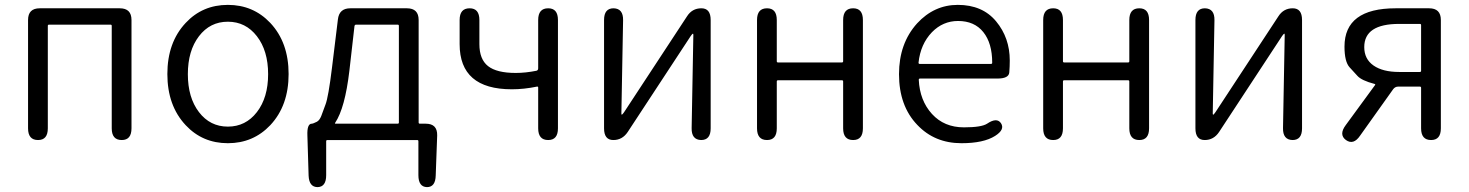

<svg xmlns="http://www.w3.org/2000/svg" viewBox="-20 -574 6020 787"><path d="M136 0Q95 0 95 -48V-492Q95 -540 143 -540H471Q519 -540 519 -492V-48Q519 0 479 0Q438 0 438 -48V-468Q438 -473 433 -473H181Q176 -473 176 -468V-48Q176 0 136 0Z M741 -61Q666 -141 666 -270.5Q666 -400 741 -480Q810 -554 914 -554Q1018 -554 1088 -480Q1163 -400 1163 -270.5Q1163 -141 1088 -61Q1018 13 914 13Q810 13 741 -61ZM795.5 -114.5Q841 -55 914 -55Q987 -55 1033 -114.5Q1079 -174 1079 -270Q1079 -366 1033 -425.5Q987 -485 914 -485Q841 -485 795.5 -425.5Q750 -366 750 -270Q750 -174 795.5 -114.5Z M1282 193Q1247 193 1245 146L1240 -18Q1238 -67 1258 -67Q1263 -67 1279 -75Q1290 -81 1297 -99Q1305 -122 1314 -145Q1326 -175 1341 -298L1365 -494Q1370 -540 1416 -540H1648Q1696 -540 1696 -492V-72Q1696 -67 1701 -67H1725Q1773 -67 1772 -19L1766 145Q1765 193 1730 193Q1695 192 1695 144V5Q1695 0 1690 0H1322Q1317 0 1317 5V144Q1317 192 1282 193ZM1354 -71Q1351 -67 1356 -67H1610Q1615 -67 1615 -72V-468Q1615 -473 1610 -473H1440Q1434 -473 1433 -467L1412 -283Q1394 -131 1354 -71Z M2227 0Q2186 0 2186 -48V-215Q2186 -220 2181 -219Q2128 -208 2078 -208Q1864 -208 1864 -393V-492Q1864 -540 1905 -540Q1945 -540 1945 -492V-393Q1945 -331 1980.5 -303Q2016 -275 2094 -275Q2134 -275 2179 -284Q2186 -286 2186 -294V-492Q2186 -540 2227 -540Q2267 -540 2267 -492V-48Q2267 0 2227 0Z M2494 0Q2456 0 2456 -48V-492Q2456 -540 2495 -540Q2535 -539 2534 -491L2527 -109Q2527 -104 2529 -104Q2531 -104 2538 -114L2796 -507Q2817 -540 2855 -540Q2893 -540 2893 -492V-48Q2893 0 2854 0Q2814 -1 2815 -49L2822 -431Q2822 -436 2820 -436Q2818 -436 2811 -426L2553 -33Q2531 0 2494 0Z M3124 0Q3083 0 3083 -48V-492Q3083 -540 3124 -540Q3164 -540 3164 -492V-323Q3164 -318 3169 -318H3431Q3436 -318 3436 -323V-492Q3436 -540 3477 -540Q3517 -540 3517 -492V-48Q3517 0 3477 0Q3436 0 3436 -48V-240Q3436 -245 3431 -245H3169Q3164 -245 3164 -240V-48Q3164 0 3124 0Z M3921 13Q3811 13 3740 -62Q3665 -140 3665 -270Q3665 -396 3739 -478Q3809 -554 3906 -554Q4007 -554 4063 -486.5Q4119 -419 4119 -326Q4119 -301 4117 -277Q4115 -252 4068 -252H3751Q3746 -252 3746 -247Q3750 -162 3800 -107Q3850 -52 3931 -52Q4003 -52 4026 -67Q4066 -94 4083 -69Q4100 -43 4059 -17Q4012 13 3921 13ZM3745 -317Q3745 -312 3750 -312H4042Q4047 -312 4047 -317Q4047 -397 4010.5 -442.5Q3974 -488 3907 -488Q3845 -488 3800 -442Q3753 -393 3745 -317Z M4297 0Q4256 0 4256 -48V-492Q4256 -540 4297 -540Q4337 -540 4337 -492V-323Q4337 -318 4342 -318H4604Q4609 -318 4609 -323V-492Q4609 -540 4650 -540Q4690 -540 4690 -492V-48Q4690 0 4650 0Q4609 0 4609 -48V-240Q4609 -245 4604 -245H4342Q4337 -245 4337 -240V-48Q4337 0 4297 0Z M4918 0Q4880 0 4880 -48V-492Q4880 -540 4919 -540Q4959 -539 4958 -491L4951 -109Q4951 -104 4953 -104Q4955 -104 4962 -114L5220 -507Q5241 -540 5279 -540Q5317 -540 5317 -492V-48Q5317 0 5278 0Q5238 -1 5239 -49L5246 -431Q5246 -436 5244 -436Q5242 -436 5235 -426L4977 -33Q4955 0 4918 0Z M5497 0Q5467 -22 5496 -61L5616 -225Q5619 -229 5614 -230Q5561 -244 5544 -263Q5528 -281 5512 -298Q5491 -321 5491 -383Q5491 -540 5701 -540H5838Q5886 -540 5886 -492V-48Q5886 0 5846 0Q5805 0 5805 -48V-214Q5805 -219 5800 -219H5711Q5699 -219 5691 -209L5555 -18Q5528 22 5497 0ZM5715 -279H5800Q5805 -279 5805 -284V-471Q5805 -476 5800 -476H5715Q5572 -476 5572 -381Q5572 -332 5610 -305.5Q5648 -279 5715 -279Z"/></svg>

Font: Resource Han Rounded JP Normal
Style: Regular
Weight: 350
Designer: Cyano Hao (round all glyphs); Ryoko NISHIZUKA 西塚涼子 (kana, bopomofo & ideographs); Paul D. Hunt (Latin, Greek & Cyrillic)
Foundry: Cyano Hao
Version: 0.990